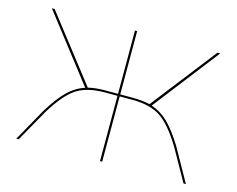

<svg xmlns="http://www.w3.org/2000/svg" viewBox="-93 -797 1155 935"><g transform="rotate(15 484.5 -329.0)"><path d="M820 -164 912 0H900L810 -160Q750 -259 696.5 -294Q643 -329 554 -329H490V0H479V-329H415Q326 -329 272.5 -294Q219 -259 159 -160L69 0H57L149 -164Q193 -236 231.5 -273.5Q270 -311 317 -326L60 -658H74L329 -330Q366 -339 415 -339H479V-658H490V-339H554Q602 -339 640 -330L895 -658H909L652 -326Q699 -311 737.5 -273.5Q776 -236 820 -164Z"/></g></svg>

Font: EauTest Hairline
Style: Regular
Weight: 250
Designer: Christian Thalmann (Catharsis Fonts)
Version: Version 0.001;PS 000.001;hotconv 1.0.88;makeotf.lib2.5.64775